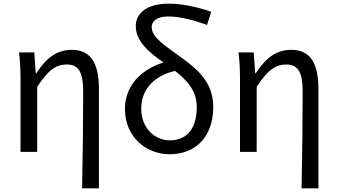

<svg xmlns="http://www.w3.org/2000/svg" viewBox="-20 -829 1842 1048"><path d="M428 199H520V-344C520 -483 476 -557 372 -557C292 -557 234 -515 178 -429H175L167 -543H84C91 -486 92 -438 92 -394V0H183V-355C244 -447 285 -477 345 -477C409 -477 434 -434 434 -332C434 -175 432 22 428 199Z M907 -63C825 -63 751 -129 751 -236C751 -341 820 -415 935 -442C1001 -391 1054 -334 1054 -244C1054 -134 1005 -63 907 -63ZM1133 -765C1043 -795 967 -809 900 -809C776 -809 721 -752 721 -687C721 -603 794 -543 872 -488C754 -451 662 -365 662 -234C662 -79 781 13 905 13C1056 13 1144 -91 1144 -245C1144 -375 1064 -447 971 -514C883 -579 808 -623 808 -682C808 -712 835 -739 898 -739C951 -739 1017 -726 1110 -693Z M1626 199H1718V-344C1718 -483 1674 -557 1570 -557C1490 -557 1432 -515 1376 -429H1373L1365 -543H1282C1289 -486 1290 -438 1290 -394V0H1381V-355C1442 -447 1483 -477 1543 -477C1607 -477 1632 -434 1632 -332C1632 -175 1630 22 1626 199Z"/></svg>

Font: Noto Sans CJK JP Regular
Style: Regular
Weight: 400
Designer: Ryoko NISHIZUKA (kana & ideographs); Paul D. Hunt (Latin, Greek & Cyrillic); Wenlong ZHANG (bopomofo); Sandoll Communica
Foundry: Adobe Systems Incorporated
Version: Version 1.001;PS 1.001;hotconv 1.0.78;makeotf.lib2.5.61930